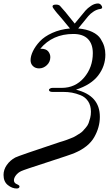

<svg xmlns="http://www.w3.org/2000/svg" viewBox="-24 -867 619 1092"><path d="M-3.9 127.9Q-3.9 98.1 14.6 71.5Q33.2 44.9 63 28.8Q82 19 316.9 -59.1Q317.9 -59.1 335 -64.5Q352.1 -69.8 356.9 -72Q361.8 -74.2 378.9 -80.6Q396 -86.9 403.1 -91.6Q410.2 -96.2 425 -105Q439.9 -113.8 447 -121.8Q454.1 -129.9 464.6 -141.8Q475.1 -153.8 480 -167Q484.9 -180.2 489 -196.5Q493.2 -212.9 493.2 -231Q493.2 -267.1 477.1 -291Q460.9 -314.9 434.6 -325.4Q408.2 -335.9 385 -340.1Q361.8 -344.2 335.9 -344.2H274.9Q257.8 -344.2 254.9 -353Q253.9 -355 254.9 -357.9Q255.9 -360.8 261.5 -364Q267.1 -367.2 274.9 -367.2H327.1Q404.3 -367.2 454.1 -425.5Q503.9 -483.9 503.9 -564.9Q503.9 -616.7 476.1 -645.3Q448.2 -673.8 393.1 -673.8Q274.9 -673.8 205.1 -589.8H209Q237.8 -589.8 250 -575Q262.2 -560.1 262.2 -542Q262.2 -515.1 242.7 -496.6Q223.1 -478 198.2 -478Q177.2 -478 163.6 -491Q149.9 -503.9 149.9 -524.9Q149.9 -547.9 163.3 -575.9Q176.8 -604 202.4 -631.6Q228 -659.2 272.9 -679.7Q317.9 -700.2 374 -705.1Q361.8 -719.2 349.9 -734.1Q337.9 -749 329.8 -758.5Q321.8 -768.1 313.5 -777.6Q305.2 -787.1 300 -793Q294.9 -798.8 290.5 -804.9Q286.1 -811 283.4 -814.5Q280.8 -817.9 278.3 -821.5Q275.9 -825.2 275.4 -827.1Q274.9 -829.1 274.9 -831.1Q274.9 -840.8 294.9 -840.8Q309.1 -840.8 316.9 -834Q335.9 -814.9 400.9 -732.9Q408.7 -741.7 429 -766.8Q449.2 -792 461.7 -806.4Q474.1 -820.8 494.1 -834Q514.2 -847.2 533.2 -847.2Q543 -847.2 550 -839.6Q557.1 -832 557.1 -825.2Q557.1 -820.3 553 -818.1Q548.8 -815.9 543 -815.4Q537.1 -814.9 526.6 -811Q516.1 -807.1 505.9 -799.8Q490.7 -790 477.8 -774.9Q464.8 -759.8 420.9 -705.1Q467.8 -701.2 500.5 -685.5Q533.2 -669.9 548.1 -646.5Q563 -623 569.1 -601.6Q575.2 -580.1 575.2 -556.2Q575.2 -491.2 534.7 -438Q494.1 -384.8 408.2 -356.9Q544.4 -323.7 543.9 -202.1Q543.9 -143.1 512 -86.9Q480 -30.8 400.9 2.9Q378.9 12.7 244.9 55.9Q110.8 99.1 97.2 106Q78.1 114.7 66.7 129.9Q55.2 145 55.2 158.2Q55.2 173.3 71 180.2Q86.9 187 86.9 192.9Q86.9 205.1 70.8 205.1Q44.9 205.1 20.5 185.5Q-3.9 166 -3.9 127.9Z"/></svg>

Font: CMU Serif Extra
Style: RomanSlanted
Weight: 500
Italic angle: -9.46001°
Version: Version 0.7.0